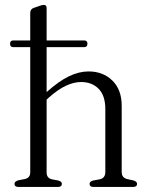

<svg xmlns="http://www.w3.org/2000/svg" viewBox="-20 -742 584 762"><path d="M20 -568Q20 -581.5 32.5 -581.5H100V-690Q100 -706 113.5 -710.5L138 -719Q147.5 -722.5 154 -722.5Q165 -722.5 165 -710.5V-581.5H314Q327 -581.5 327 -568.5Q327 -555 314 -555H165V-376.5Q213.5 -420 253.5 -439.2Q293.5 -458.5 331.5 -458.5Q389 -458.5 426 -422.2Q463 -386 463 -322V-59.5Q463 -36 486 -31L509.5 -26Q524 -21.5 524 -12.5Q524 0 508 0H351Q335.5 0 335.5 -12.5Q335.5 -21.5 349.5 -25.5L376.5 -30.5Q398 -35.5 398 -59.5V-309Q398 -362.5 371.5 -389.5Q345 -416.5 301.5 -416.5Q273.5 -416.5 241.8 -401.8Q210 -387 173.5 -354.5L165 -346.5V-57.5Q165 -35.5 185.5 -30.5L211.5 -25.5Q225.5 -21.5 225.5 -12.5Q225.5 0 209.5 0H53.5Q37.5 0 37.5 -12.5Q37.5 -22 53 -26.5L79 -31.5Q100 -36.5 100 -57.5V-555H32.5Q20 -555 20 -568Z"/></svg>

Font: Fraunces 72pt Soft Light
Style: Regular
Weight: 300
Version: Version 1.000;[b76b70a41]